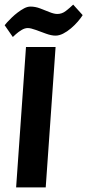

<svg xmlns="http://www.w3.org/2000/svg" viewBox="-20 -817 380 837"><path d="M35.9 -655.7 0.3 -707.1Q2.9 -710.8 11.2 -719.9Q19.4 -728.9 31.4 -740.5Q43.3 -752.1 57.6 -762.9Q71.9 -773.8 85.9 -781.1Q99.9 -788.3 112.9 -788.3Q133.9 -788.3 155.2 -780.2Q176.5 -772.2 196.2 -764.1Q216 -756.1 230 -756.1Q250 -756.1 266.9 -769.1Q283.8 -782.1 299 -796.9L340.4 -751.1Q332.5 -738.3 319.2 -722.9Q306 -707.5 289.3 -693.4Q272.6 -679.2 255.2 -670.4Q237.9 -661.7 221.9 -661.7Q203.9 -661.7 180.6 -670.2Q157.4 -678.7 135.6 -686.7Q113.9 -694.7 100.9 -694.7Q87.9 -694.7 73.8 -686.1Q59.8 -677.5 49.3 -668.1Q38.8 -658.8 35.9 -655.7ZM50.3 0 93.3 -612H222.3L179.3 0Z"/></svg>

Font: Ancizar Sans Thin
Style: Italic
Weight: 100
Italic angle: -4°
Designer: Cesar Puertas, Viviana Monsalve, Julian Moncada, Julian Prieto, Jose Castro, Mariel Hernandez, Felipe Aragon, Sara Alarc
Version: Version 8.100